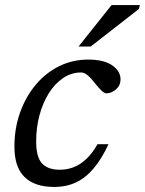

<svg xmlns="http://www.w3.org/2000/svg" viewBox="-20 -729 573 759"><path d="M300.5 -442.5Q262 -442.5 229.5 -420.5Q197 -398.5 173.2 -360.8Q149.5 -323 136.2 -274Q123 -225 123 -170.5Q123 -107 146.5 -82.5Q170 -58 216 -58Q244.5 -58 270.5 -67.8Q296.5 -77.5 320.5 -99.8Q344.5 -122 365.5 -159H409Q382.5 -102 351.2 -64.5Q320 -27 281.5 -8.5Q243 10 194 10Q117 10 77 -29.2Q37 -68.5 37 -149Q37 -221 59 -283.2Q81 -345.5 120.5 -393Q160 -440.5 213.2 -467Q266.5 -493.5 329 -493.5Q390.5 -493.5 423.5 -470.8Q456.5 -448 456.5 -415.5Q456.5 -391.5 439 -376Q421.5 -360.5 401 -360Q392.5 -360 381 -371Q369.5 -382 354.5 -401Q339.5 -421 326 -431.8Q312.5 -442.5 300.5 -442.5ZM290.5 -545 421 -709H533L529 -693.5L338.5 -545Z"/></svg>

Font: Newsreader 10pt
Style: Italic
Weight: 400
Italic angle: -17°
Version: Version 1.003